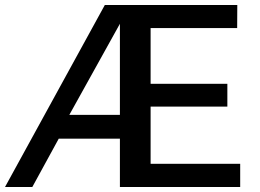

<svg xmlns="http://www.w3.org/2000/svg" viewBox="-20 -743 1032 763"><path d="M0 0 396.5 -723H923L922.5 -631.5H578.5V-410H883.5V-319.5H578.5V-92H934.5V0H456.5V-192H213.5L108.5 0ZM255.5 -286.5H456.5V-648.5Z"/></svg>

Font: Public Sans Thin Medium
Style: Regular
Weight: 500
Version: Version 2.001